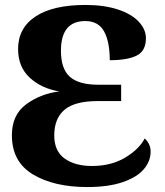

<svg xmlns="http://www.w3.org/2000/svg" viewBox="-20 -744 667 775"><path d="M28 -198Q28 -280 85 -322.5Q142 -365 219 -375Q147 -387 100 -430.5Q53 -474 53 -546Q53 -631 123.5 -677.5Q194 -724 325 -724Q401 -724 456.5 -705.5Q512 -687 540.5 -656Q569 -625 569 -590Q569 -538 531.5 -519.5Q494 -501 423 -501Q423 -576 400 -617.5Q377 -659 324 -659Q226 -659 226 -539Q226 -466 262 -434Q298 -402 377 -402H469V-336H374Q282 -336 240.5 -301Q199 -266 199 -197Q199 -134 241 -104Q283 -74 351 -74Q429 -74 485.5 -108Q542 -142 564 -185Q574 -177 581 -163Q588 -149 588 -132Q588 -93 560 -60.5Q532 -28 474.5 -8.5Q417 11 332 11Q198 11 113 -40Q28 -91 28 -198Z"/></svg>

Font: Noto Serif ExtraBold
Style: Regular
Weight: 800
Designer: Monotype Design Team
Foundry: Monotype Imaging Inc.
Version: Version 1.001